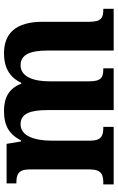

<svg xmlns="http://www.w3.org/2000/svg" viewBox="166 -755 589 961"><g transform="rotate(-90 460.5 -274.5)"><path d="M18 0H306V-52H303C262 -52 237 -61 237 -117V-310C237 -393 259 -466 319 -466C373 -466 390 -417 390 -331V0H599V-52H596C554 -52 534 -61 534 -123V-322C534 -400 556 -466 615 -466C668 -466 688 -417 688 -331V0H897V-52H894C852 -52 832 -61 832 -123V-355C832 -490 774 -549 674 -549C602 -549 553 -520 527 -463H522C499 -524 452 -549 386 -549C308 -549 267 -520 238 -464H233L221 -536H23V-487H26C67 -487 93 -478 93 -421V-121C93 -61 67 -52 26 -52H18Z"/></g></svg>

Font: Noto Serif Myanmar SemiCondensed
Style: Bold
Weight: 700
Width: 4
Designer: Ben Mitchell and the Monotype Design Team
Foundry: Monotype Imaging Inc.
Version: Version 2.106